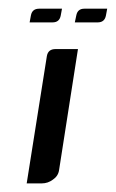

<svg xmlns="http://www.w3.org/2000/svg" viewBox="-20 -426 269 446"><path d="M42 0 88.9 -295.9Q91.8 -312 108.9 -312H161.1L117.2 -30.8Q115.2 -17.1 103 -8.8Q91.3 0 77.1 0ZM48.8 -374 51.8 -390.1Q54.7 -405.8 70.8 -405.8H124L121.1 -390.1Q118.2 -374 102.1 -374ZM153.8 -374 157.2 -390.1Q160.2 -405.8 175.8 -405.8H229L226.1 -390.1Q223.1 -374 207 -374Z"/></svg>

Font: Hhenum
Style: Italic
Weight: 400
Designer: T. Christopher White
Version: Version 1.0